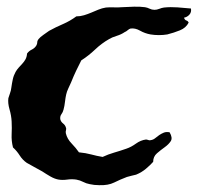

<svg xmlns="http://www.w3.org/2000/svg" viewBox="-20 -537 588 571"><path d="M547.9 -511.7Q549.8 -501 543.5 -493.7Q537.1 -486.3 527.3 -484.4Q529.3 -477.5 534.2 -476.1Q539.1 -474.6 541 -469.7Q533.2 -454.1 515.1 -446.8Q497.1 -439.5 477.5 -434.6Q465.8 -432.6 452.6 -432.6Q439.5 -432.6 427.7 -434.6Q411.1 -437.5 396.5 -445.8Q381.8 -454.1 368.2 -452.1Q364.3 -451.2 359.9 -447.3Q355.5 -443.4 350.6 -441.4Q340.8 -434.6 326.7 -430.2Q312.5 -425.8 304.7 -420.9Q282.2 -408.2 262.7 -389.6Q243.2 -371.1 221.7 -357.4Q213.9 -341.8 206.5 -326.7Q199.2 -311.5 191.4 -292Q187.5 -283.2 183.1 -273.9Q178.7 -264.6 176.8 -255.9Q174.8 -247.1 173.3 -234.4Q171.9 -221.7 168.9 -210.9Q167 -203.1 162.6 -197.3Q158.2 -191.4 159.2 -182.6Q161.1 -174.8 167.5 -169.9Q173.8 -165 175.8 -158.2Q177.7 -154.3 176.3 -149.9Q174.8 -145.5 175.8 -140.6Q179.7 -124 192.9 -110.4Q206.1 -96.7 214.8 -84Q235.4 -82 251.5 -77.6Q267.6 -73.2 285.2 -70.3Q301.8 -78.1 318.8 -83Q335.9 -87.9 355.5 -94.7Q370.1 -99.6 384.3 -109.9Q398.4 -120.1 414.1 -122.1Q417 -122.1 420.9 -120.6Q424.8 -119.1 427.7 -120.1Q435.5 -121.1 441.4 -126Q447.3 -130.9 453.6 -135.3Q460 -139.6 467.3 -142.6Q474.6 -145.5 484.4 -143.6Q494.1 -127 487.8 -117.2Q481.4 -107.4 469.7 -99.1Q458 -90.8 446.8 -81.1Q435.5 -71.3 435.5 -55.7Q426.8 -45.9 414.1 -35.2Q401.4 -24.4 384.8 -17.6Q377.9 -15.6 370.6 -14.2Q363.3 -12.7 357.4 -10.7Q336.9 -2.9 319.3 5.9Q301.8 14.6 275.4 13.7Q259.8 13.7 247.1 10.7Q236.3 8.8 227.1 3.9Q217.8 -1 207 -2.9Q193.4 -4.9 179.7 -2.9Q166 -1 154.3 -2.9Q142.6 -4.9 129.9 -12.2Q117.2 -19.5 105.5 -27.3Q92.8 -34.2 81.5 -40.5Q70.3 -46.9 59.6 -52.7Q46.9 -61.5 38.6 -74.7Q30.3 -87.9 18.6 -98.6Q13.7 -118.2 14.6 -137.2Q15.6 -156.2 14.6 -175.8Q13.7 -193.4 8.3 -211.9Q2.9 -230.5 4.9 -245.1Q6.8 -252 9.8 -259.8Q12.7 -267.6 13.7 -276.4Q15.6 -290 18.1 -301.3Q20.5 -312.5 26.4 -323.2Q30.3 -330.1 35.6 -335.9Q41 -341.8 46.4 -347.7Q51.8 -353.5 55.7 -360.4Q59.6 -367.2 60.5 -377.9Q66.4 -385.7 74.7 -389.6Q83 -393.6 87.9 -401.4Q90.8 -406.2 90.8 -411.1Q90.8 -416 94.7 -420.9Q99.6 -426.8 109.4 -433.6Q119.1 -440.4 126 -445.3Q145.5 -456.1 167 -465.3Q188.5 -474.6 207 -488.3Q218.8 -488.3 230 -491.7Q241.2 -495.1 251.5 -499.5Q261.7 -503.9 272.5 -508.3Q283.2 -512.7 294.9 -514.6Q305.7 -515.6 318.4 -515.1Q331.1 -514.6 342.8 -515.6Q360.4 -516.6 378.4 -517.1Q396.5 -517.6 411.1 -515.6Q418 -514.6 424.8 -511.2Q431.6 -507.8 439.5 -507.8Q446.3 -507.8 453.6 -510.7Q460.9 -513.7 467.8 -514.6Q487.3 -516.6 507.8 -515.1Q528.3 -513.7 547.9 -511.7Z"/></svg>

Font: Trade Winds
Style: Regular
Weight: 400
Designer: Squid
Foundry: Font Diner, Inc DBA Sideshow
Version: Version 1.000